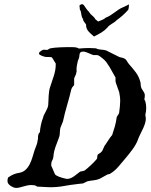

<svg xmlns="http://www.w3.org/2000/svg" viewBox="-20 -922 747 947"><path d="M254.9 -608.9Q253.9 -610.4 251.2 -614.5Q248.5 -618.7 245.6 -623.8Q242.7 -628.9 240 -633.1Q237.3 -637.2 235.8 -638.7Q235.8 -639.2 235.1 -639.4Q234.4 -639.6 231.2 -640.1Q228 -640.6 221.7 -640.9Q215.3 -641.1 204.6 -641.1Q202.6 -641.6 197.3 -643.1Q191.9 -644.5 186.5 -646.7Q181.2 -648.9 176.8 -651.6Q172.4 -654.3 172.4 -657.2Q172.4 -663.6 176.3 -666.3Q180.2 -668.9 186 -673.3Q191.4 -676.8 195.8 -676.8L213.9 -675.8Q213.9 -675.8 215.8 -677Q217.8 -678.2 220.2 -679.7Q222.7 -681.2 224.9 -682.4Q227.1 -683.6 228 -683.6Q236.8 -685.5 250.2 -686.8Q263.7 -688 278.8 -688.7Q293.9 -689.5 308.3 -689.5Q322.8 -689.5 333 -689.5Q347.2 -689.5 354.2 -688.2Q361.3 -687 369.1 -682.6Q381.3 -683.6 392.8 -684.3Q404.3 -685.1 415.5 -685.1Q425.3 -685.1 435.1 -684.6Q444.8 -684.1 453.6 -683.6Q459.5 -680.2 465.8 -679Q472.2 -677.7 478.5 -677.2Q484.9 -676.8 491.2 -676Q497.6 -675.3 503.4 -673.3L567.9 -641.1Q568.4 -640.6 571.5 -639.9Q574.7 -639.2 578.4 -638.2Q582 -637.2 585.2 -636.5Q588.4 -635.7 588.9 -635.3Q594.7 -633.3 598.4 -630.1Q602.1 -627 604.7 -622.8Q607.4 -618.7 609.9 -614.5Q612.3 -610.4 615.7 -606.4Q634.8 -585.4 650.6 -564Q666.5 -542.5 673.3 -513.7Q673.3 -512.7 673.6 -509.8Q673.8 -506.8 674.1 -503.2Q674.3 -499.5 674.8 -496.3Q675.3 -493.2 675.8 -492.7Q677.2 -486.8 680.4 -481.9Q683.6 -477.1 686.8 -472.2Q689.9 -467.3 692.1 -462.4Q694.3 -457.5 694.3 -451.2Q694.3 -447.3 693.6 -441.2Q692.9 -435.1 691.9 -432.6Q692.9 -430.7 694.3 -427Q695.8 -423.3 696.8 -422.4Q698.7 -414.1 700 -406Q701.2 -397.9 701.2 -389.6Q701.2 -381.3 700 -372.6Q698.7 -363.8 696.8 -355.5Q696.8 -355.5 697.3 -353Q697.8 -350.6 698 -347.7Q698.2 -344.7 698.7 -342Q699.2 -339.4 699.2 -338.9V-337.9Q699.2 -326.2 695.6 -314.2Q691.9 -302.2 686.8 -290.8Q681.6 -279.3 675.8 -268.1Q669.9 -256.8 665.5 -246.6L659.7 -231.4Q655.8 -220.7 648.9 -208.7Q642.1 -196.8 633.5 -185.1Q625 -173.3 616.2 -162.4Q607.4 -151.4 599.6 -142.1Q582 -121.6 564.5 -100.6Q546.9 -79.6 522.9 -64.9Q522 -64 516.6 -62.7Q511.2 -61.5 510.3 -61.5L472.2 -40.5Q457.5 -34.2 442.4 -32.7Q427.2 -31.2 411.1 -27.8L389.2 -17.1Q388.2 -17.1 383.3 -16.6Q378.4 -16.1 373 -15.6Q367.7 -15.1 363 -14.4Q358.4 -13.7 357.9 -13.7Q327.1 -10.3 294.7 -4.4Q262.2 1.5 228 1.5Q224.1 1.5 214.8 1Q205.6 0.5 195.3 0Q185.1 -0.5 176 -1Q167 -1.5 164.1 -1.5Q155.8 -7.3 149.2 -8.3Q142.6 -9.3 134.3 -9.3Q123.5 -9.3 113.8 -7.1Q104 -4.9 94.7 -2.2Q85.4 0.5 76.7 2.7Q67.9 4.9 59.1 4.9Q53.7 4.9 46.6 2.2Q39.6 -0.5 33 -4.9Q26.4 -9.3 21.7 -15.1Q17.1 -21 17.1 -27.8Q17.1 -29.3 17.1 -32.7Q17.1 -36.1 17.8 -39.6Q18.6 -43 19.8 -45.7Q21 -48.3 23.4 -48.8Q46.9 -65.4 73.2 -69.3Q92.8 -72.3 105.5 -84Q118.2 -95.7 126.5 -112.1Q134.8 -128.4 140.1 -146.7Q145.5 -165 150.4 -180.7Q154.3 -191.9 159.4 -204.3Q164.6 -216.8 165.5 -229Q167.5 -235.4 167.5 -240.5Q167.5 -245.6 167.7 -250.2Q168 -254.9 169.7 -259.8Q171.4 -264.6 176.8 -270.5Q177.7 -287.1 181.9 -306.4Q186 -325.7 192.4 -341.3Q193.8 -349.1 197.8 -356.7Q201.7 -364.3 205.8 -372.1Q210 -379.9 213.4 -387.7Q216.8 -395.5 217.8 -403.8Q218.8 -414.6 219 -426.3Q219.2 -438 220 -449.7Q220.7 -461.4 222.4 -472.9Q224.1 -484.4 228 -495.1Q231.9 -508.3 236.6 -521.2Q241.2 -534.2 245.4 -547.4Q249.5 -560.5 252.2 -574.5Q254.9 -588.4 254.9 -603ZM232.9 -104Q233.4 -103.5 235.4 -99.1Q237.3 -94.7 240 -88.4Q242.7 -82 245.4 -75.7Q248 -69.3 250 -64.9Q251.5 -60.5 257.1 -57.1Q262.7 -53.7 269.8 -50.8Q276.9 -47.9 284.7 -45.7Q292.5 -43.5 298.3 -42Q299.8 -42 305.7 -40.5Q306.6 -40 307.6 -40Q308.6 -39.6 311.5 -39.6Q320.3 -39.6 329.1 -43.5Q337.9 -47.4 346.2 -53.2Q354.5 -59.1 362.1 -65.4Q369.6 -71.8 377 -76.2Q377.9 -76.2 380.6 -76.7Q383.3 -77.1 386.5 -77.9Q389.6 -78.6 392.3 -79.3Q395 -80.1 396 -80.1Q402.8 -85 411.1 -92Q419.4 -99.1 427.7 -106.9Q436 -114.7 443.4 -122.3Q450.7 -129.9 456.1 -136.2Q458.5 -138.7 459 -142.1Q459.5 -145.5 459.7 -149.2Q460 -152.8 460.9 -156.2Q461.9 -159.7 465.3 -162.1Q473.6 -166.5 478 -170.7Q482.4 -174.8 485.1 -179.4Q487.8 -184.1 489.7 -189.7Q491.7 -195.3 495.6 -202.6Q498 -205.6 503.2 -213.4Q508.3 -221.2 513.9 -229.7Q519.5 -238.3 524.9 -245.8Q530.3 -253.4 533.2 -255.9Q540 -275.9 546.4 -298.3Q552.7 -320.8 555.2 -341.3Q555.7 -345.2 557.9 -348.6Q560.1 -352.1 562.3 -355.2Q564.5 -358.4 566.2 -361.6Q567.9 -364.7 567.9 -368.2Q569.8 -382.8 571.3 -397Q572.8 -411.1 572.8 -423.8Q572.8 -436 571.3 -446.8Q569.8 -457.5 567.9 -467.3Q566.9 -469.7 565.2 -474.9Q563.5 -480 561 -486.3Q558.6 -493.7 556.2 -500.5Q553.7 -507.3 552.2 -511.2Q551.8 -511.7 550.8 -516.6Q550.3 -518.6 549.8 -521V-539.6Q548.8 -541 543.2 -551Q537.6 -561 531.2 -572.5Q524.9 -584 519.3 -593.3Q513.7 -602.5 512.7 -603Q504.4 -617.7 493.9 -627.2Q483.4 -636.7 472.2 -644.5Q464.4 -650.4 458 -650.4H440.9Q435.5 -651.9 429.2 -654.5Q422.9 -657.2 416.3 -660.2Q409.7 -663.1 402.8 -665.3Q396 -667.5 390.1 -667.5Q381.3 -667.5 377.7 -664.3Q374 -661.1 372.8 -656.5Q371.6 -651.9 371.3 -646Q371.1 -640.1 369.1 -635.3Q369.1 -633.3 366.9 -628.4Q364.7 -623.5 364.3 -622.6Q363.8 -621.1 362.8 -616.2Q361.8 -611.3 360.6 -605.5Q359.4 -599.6 358.6 -594.5Q357.9 -589.4 357.9 -587.9Q357.4 -586.9 357.4 -582Q357.4 -578.6 357.7 -574Q357.9 -569.3 357.9 -568.4Q356.9 -567.4 356 -562.7Q355 -558.1 355 -555.7Q354.5 -555.2 353 -552Q351.6 -548.8 349.9 -545.2Q348.1 -541.5 346.9 -538.1Q345.7 -534.7 345.7 -533.7V-503.4Q345.7 -502.9 344.2 -501Q342.8 -499 340.8 -496.6Q338.9 -494.1 337.2 -492.2Q335.4 -490.2 335.4 -489.7Q335 -488.8 334.5 -487.5Q334 -486.3 333.5 -485.4Q332.5 -483.9 332 -482.4Q322.3 -441.4 310.8 -402.6Q299.3 -363.8 290.5 -322.8L277.8 -291.5Q276.4 -285.2 275.9 -279.3Q275.4 -273.4 275.1 -267.6Q274.9 -261.7 274.2 -255.9Q273.4 -250 271 -244.1Q266.1 -229.5 261.7 -218.8Q257.3 -208 253.7 -197.8Q250 -187.5 247.3 -176Q244.6 -164.6 243.2 -147.9Q242.2 -138.2 237.5 -130.6Q232.9 -123 232.9 -114.3ZM389.2 -828.6Q385.3 -834 383.5 -839.8Q381.8 -845.7 380.9 -852.1Q379.9 -857.9 378.9 -863.5Q377.9 -869.1 374 -874L372.1 -894.5Q373 -897.9 377.4 -898.9Q381.8 -899.9 384.3 -902.3L392.6 -897.9L406.2 -878.4Q408.7 -874.5 411.6 -871.3Q414.6 -868.2 418 -864.7Q420.4 -861.8 422.1 -858.6Q423.8 -855.5 427.2 -852.1Q431.6 -847.7 437.3 -843Q442.9 -838.4 446.8 -833Q449.2 -827.1 454.6 -823.5Q460 -819.8 464.4 -815.9Q477.1 -821.8 485.6 -824.7Q494.1 -827.6 500.5 -834.5Q512.7 -838.9 523.4 -845.7Q534.2 -852.5 544.4 -860.1Q554.7 -867.7 565.2 -874.8Q575.7 -881.8 587.9 -886.7Q594.7 -890.1 601.8 -893.1Q608.9 -896 616.2 -900.4Q616.2 -892.6 615.2 -886Q614.3 -879.4 612.8 -874Q599.6 -858.9 585 -845.9Q570.3 -833 554.7 -821.8Q549.3 -815.9 543.2 -812Q537.1 -808.1 531 -804.2Q524.9 -800.3 519.3 -796.1Q513.7 -792 509.3 -785.6Q495.6 -771 480.2 -761.7Q464.8 -752.4 443.4 -741.7L439 -746.1Q426.8 -755.9 417.5 -766.1Q408.2 -776.4 405.3 -789.6L404.3 -801.8Q400.9 -807.1 395.5 -813.5Q390.1 -819.8 389.2 -828.6Z"/></svg>

Font: IM FELL English
Style: Italic
Weight: 400
Italic angle: -18°
Designer: Igino Marini
Foundry: Igino Marini
Version: 3.00